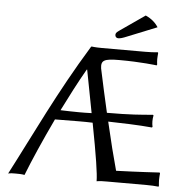

<svg xmlns="http://www.w3.org/2000/svg" viewBox="-56 -876 914 934"><g transform="rotate(5 401.0 -409.0)"><path d="M222 -279C259 -279 309 -280 340 -280C361 -280 384 -280 406 -279C437 -117 450 -33 450 3C467 0 483 0 500 0H692C713 0 736 1 752 3L754 0C753 -14 752 -19 752 -29C752 -39 753 -54 754 -62L752 -66C752 -66 639 -59 540 -56C523 -117 502 -200 481 -291C535 -290 634 -287 695 -281L698 -284C696 -293 695 -303 695 -312C695 -321 696 -331 698 -340L695 -343C638 -338 583 -333 471 -333C455 -402 439 -475 424 -546C419 -585 434 -594 509 -594C615 -594 692 -584 692 -584L694 -588C693 -596 692 -605 692 -614C692 -622 693 -631 694 -645L692 -648C676 -646 653 -645 632 -645H419C385 -645 368 -648 368 -648L366 -645V-646C221 -410 124 -200 18 3C30 0 42 0 53 0C64 0 86 0 98 3C126 -69 171 -172 222 -279ZM397 -325C375 -324 353 -324 335 -324C310 -324 275 -325 245 -326C281 -398 318 -470 355 -534H357C372 -454 386 -385 397 -325ZM618 -821 494 -735C481 -726 479 -721 479 -714C479 -706 485 -699 494 -699C503 -699 515 -702 536 -711L680 -769C667 -790 647 -808 618 -821Z"/></g></svg>

Font: Libertinus Sans
Style: Regular
Weight: 400
Designer: Philipp H. Poll, Khaled Hosny
Foundry: Caleb Maclennan
Version: Version 7.050;RELEASE